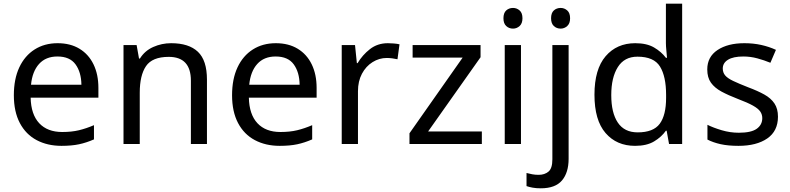

<svg xmlns="http://www.w3.org/2000/svg" viewBox="-20 -780 4279 1040"><path d="M292 -546Q361 -546 410.5 -516Q460 -486 486.5 -431.5Q513 -377 513 -304V-251H146Q148 -160 192.5 -112.5Q237 -65 317 -65Q368 -65 407.5 -74.5Q447 -84 489 -102V-25Q448 -7 408 1.5Q368 10 313 10Q237 10 178.5 -21Q120 -52 87.5 -113.5Q55 -175 55 -264Q55 -352 84.5 -415Q114 -478 167.5 -512Q221 -546 292 -546ZM291 -474Q228 -474 191.5 -433.5Q155 -393 148 -321H421Q420 -389 389 -431.5Q358 -474 291 -474Z M907 -546Q1003 -546 1052 -499.5Q1101 -453 1101 -349V0H1014V-343Q1014 -472 894 -472Q805 -472 771 -422Q737 -372 737 -278V0H649V-536H720L733 -463H738Q764 -505 810 -525.5Q856 -546 907 -546Z M1474 -546Q1543 -546 1592.5 -516Q1642 -486 1668.5 -431.5Q1695 -377 1695 -304V-251H1328Q1330 -160 1374.5 -112.5Q1419 -65 1499 -65Q1550 -65 1589.5 -74.5Q1629 -84 1671 -102V-25Q1630 -7 1590 1.5Q1550 10 1495 10Q1419 10 1360.5 -21Q1302 -52 1269.5 -113.5Q1237 -175 1237 -264Q1237 -352 1266.5 -415Q1296 -478 1349.5 -512Q1403 -546 1474 -546ZM1473 -474Q1410 -474 1373.5 -433.5Q1337 -393 1330 -321H1603Q1602 -389 1571 -431.5Q1540 -474 1473 -474Z M2081 -546Q2096 -546 2113.5 -544.5Q2131 -543 2144 -540L2133 -459Q2120 -462 2104.5 -464Q2089 -466 2075 -466Q2034 -466 1998 -443.5Q1962 -421 1940.5 -380.5Q1919 -340 1919 -286V0H1831V-536H1903L1913 -438H1917Q1943 -482 1984 -514Q2025 -546 2081 -546Z M2590 0H2198V-58L2486 -468H2215V-536H2583V-470L2299 -68H2590Z M2759 -737Q2779 -737 2794.5 -723.5Q2810 -710 2810 -681Q2810 -653 2794.5 -639Q2779 -625 2759 -625Q2737 -625 2722 -639Q2707 -653 2707 -681Q2707 -710 2722 -723.5Q2737 -737 2759 -737ZM2802 -536V0H2714V-536Z M2965 -681Q2965 -710 2980 -723.5Q2995 -737 3017 -737Q3037 -737 3052.5 -723.5Q3068 -710 3068 -681Q3068 -653 3052.5 -639Q3037 -625 3017 -625Q2995 -625 2980 -639Q2965 -653 2965 -681ZM2909 240Q2884 240 2865 236.5Q2846 233 2832 228V157Q2847 161 2863 164Q2879 167 2898 167Q2930 167 2951 149.5Q2972 132 2972 83V-536H3060V80Q3060 155 3024 197.5Q2988 240 2909 240Z M3420 10Q3320 10 3260 -59.5Q3200 -129 3200 -267Q3200 -405 3260.5 -475.5Q3321 -546 3421 -546Q3483 -546 3522.5 -523Q3562 -500 3587 -467H3593Q3592 -480 3589.5 -505.5Q3587 -531 3587 -546V-760H3675V0H3604L3591 -72H3587Q3563 -38 3523 -14Q3483 10 3420 10ZM3434 -63Q3519 -63 3553.5 -109.5Q3588 -156 3588 -250V-266Q3588 -366 3555 -419.5Q3522 -473 3433 -473Q3362 -473 3326.5 -416.5Q3291 -360 3291 -265Q3291 -169 3326.5 -116Q3362 -63 3434 -63Z M4194 -148Q4194 -70 4136 -30Q4078 10 3980 10Q3924 10 3883.5 1Q3843 -8 3812 -24V-104Q3844 -88 3889.5 -74.5Q3935 -61 3982 -61Q4049 -61 4079 -82.5Q4109 -104 4109 -140Q4109 -160 4098 -176Q4087 -192 4058.5 -208Q4030 -224 3977 -244Q3925 -264 3888 -284Q3851 -304 3831 -332Q3811 -360 3811 -404Q3811 -472 3866.5 -509Q3922 -546 4012 -546Q4061 -546 4103.5 -536.5Q4146 -527 4183 -510L4153 -440Q4119 -454 4082 -464Q4045 -474 4006 -474Q3952 -474 3923.5 -456.5Q3895 -439 3895 -409Q3895 -387 3908 -371.5Q3921 -356 3951.5 -341.5Q3982 -327 4033 -307Q4084 -288 4120 -268Q4156 -248 4175 -219.5Q4194 -191 4194 -148Z"/></svg>

Font: Noto Sans Phoenician
Style: Regular
Weight: 400
Designer: Monotype Design Team
Foundry: Monotype Imaging Inc.
Version: Version 2.001; ttfautohint (v1.8.4.7-5d5b)